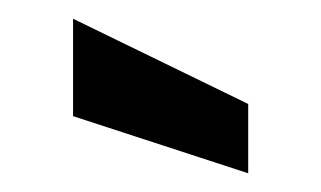

<svg xmlns="http://www.w3.org/2000/svg" viewBox="-20 -770 343 205"><path d="M245 -585 58 -646V-750L245 -659Z"/></svg>

Font: Cabin
Style: Bold
Weight: 700
Designer: Pablo Impallari
Foundry: Pablo Impallari. www.impallari.com Igino Marini. www.ikern.com
Version: Version 1.005